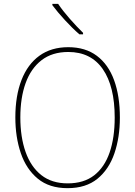

<svg xmlns="http://www.w3.org/2000/svg" viewBox="-20 -971 705 1001"><path d="M605 -358Q605 -255 576.5 -171.5Q548 -88 488 -39Q428 10 332 10Q237 10 177 -39.5Q117 -89 88.5 -172.5Q60 -256 60 -359Q60 -471 92 -553.5Q124 -636 185.5 -680.5Q247 -725 336 -725Q425 -725 485 -680Q545 -635 575 -552.5Q605 -470 605 -358ZM86 -359Q86 -256 113.5 -178.5Q141 -101 195.5 -58Q250 -15 333 -15Q417 -15 471 -57Q525 -99 551.5 -176Q578 -253 578 -358Q578 -521 516 -610.5Q454 -700 336 -700Q252 -700 196.5 -657Q141 -614 113.5 -537.5Q86 -461 86 -359ZM283 -951Q307 -915 344 -873Q381 -831 413 -800V-792H394Q358 -823 318.5 -866Q279 -909 253 -944V-951Z"/></svg>

Font: Noto Sans Tamil SemiCondensed Thin
Style: Regular
Weight: 100
Width: 4
Designer: Jelle Bosma - Monotype Design Team
Foundry: Monotype Imaging Inc.
Version: Version 2.004; ttfautohint (v1.8.4.7-5d5b)